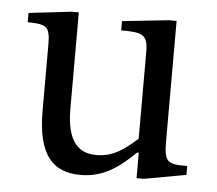

<svg xmlns="http://www.w3.org/2000/svg" viewBox="-42 -524 654 579"><g transform="rotate(5 285.0 -234.0)"><path d="M222 10C286 10 333 -20 386 -72H391V5H413L540 -18V-45H530C482 -45 470 -52 470 -111V-478H446L306 -463V-435C370 -435 387 -430 387 -377V-114C347 -79 315 -54 264 -54C212 -54 174 -84 174 -186V-478H152L23 -463V-435C77 -434 91 -430 91 -376V-173C91 -37 139 10 222 10Z"/></g></svg>

Font: STIX Two Text
Style: Regular
Weight: 400
Designer: Ross Mills, John Hudson & Paul Hanslow, Tiro Typeworks Ltd; with prior portions MicroPress Inc., and Coen Hoffman.
Foundry: Tiro Typeworks Ltd
Version: Version 2.13 b171